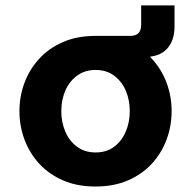

<svg xmlns="http://www.w3.org/2000/svg" viewBox="-20 -671 709 701"><path d="M328.8 10Q261.8 10 210.3 -12.4Q158.8 -34.8 123.4 -73.2Q88 -111.6 69.5 -161.2Q51 -210.8 51 -265Q51 -319.8 69.5 -369.1Q88 -418.4 123.4 -456.8Q158.8 -495.2 210.3 -517.6Q261.8 -540 328.8 -540Q395.8 -540 447.3 -517.6Q498.8 -495.2 534.2 -456.8Q569.6 -418.4 588.1 -369.1Q606.6 -319.8 606.6 -265Q606.6 -210.8 588.1 -161.2Q569.6 -111.6 534.2 -73.2Q498.8 -34.8 447.3 -12.4Q395.8 10 328.8 10ZM328.8 -114.4Q369 -114.4 396.8 -135.3Q424.6 -156.2 439.2 -190.6Q453.8 -225 453.8 -265Q453.8 -306 439.2 -339.9Q424.6 -373.8 396.8 -394.7Q369 -415.6 328.8 -415.6Q289.6 -415.6 261.3 -394.7Q233 -373.8 218.4 -339.9Q203.8 -306 203.8 -265Q203.8 -225 218.4 -190.6Q233 -156.2 261.3 -135.3Q289.6 -114.4 328.8 -114.4ZM495.4 -651.2H617.2V-575Q617.2 -521.8 589.3 -492.3Q561.4 -462.8 507 -462.8H328.8V-540H455.8Q495.4 -540 495.4 -580.4Z"/></svg>

Font: Be Vietnam Pro Variable Thin
Style: Regular
Weight: 100
Designer: Lam Bao, Tony Le, Vietanh Nguyen
Foundry: Yellow Type Foundry
Version: Version 1.002